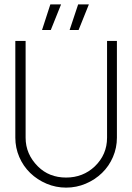

<svg xmlns="http://www.w3.org/2000/svg" viewBox="-20 -850 604 877"><path d="M118 -60Q86 -91 68 -133Q50 -175 50 -221V-663H97V-221Q97 -146 153 -90Q204 -39 282 -39Q359 -39 413 -90Q469 -144 469 -221V-663H514V-221Q514 -175 496 -133Q478 -91 446 -60Q414 -29 371.5 -11Q329 7 282 7Q235 7 192.5 -11Q150 -29 118 -60ZM212 -713H172L210 -830H259ZM339 -713H298L337 -830H386Z"/></svg>

Font: Sulphur Point Light
Style: Regular
Weight: 300
Designer: Noponies / Dale Sattler
Foundry: Noponies
Version: Version 1.000; ttfautohint (v1.8)